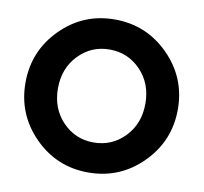

<svg xmlns="http://www.w3.org/2000/svg" viewBox="-82 -831 988 932"><g transform="rotate(10 411.5 -365.0)"><path d="M145.5 -631.5Q255 -742 411 -742Q567 -742 677 -631.5Q787 -521 787 -365Q787 -209 677 -98.5Q567 12 411 12Q255 12 145.5 -98.5Q36 -209 36 -365Q36 -521 145.5 -631.5ZM411 -594Q321 -594 258.5 -529Q196 -464 196 -365Q196 -266 258.5 -201Q321 -136 411 -136Q502 -136 564.5 -201Q627 -266 627 -365Q627 -464 564.5 -529Q502 -594 411 -594Z"/></g></svg>

Font: Freely
Style: Bold
Weight: 700
Designer: Kris Sowersby
Foundry: Klim Type Foundry
Version: Version 1.006;hotconv 1.0.113;makeotfexe 2.5.65598;200799169